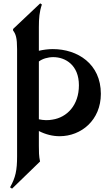

<svg xmlns="http://www.w3.org/2000/svg" viewBox="-20 -803 652 1146"><path d="M58 -630V-621C74 -600 82 -577 82 -510V130C82 213 73 257 40 315L52 323L219 161C212 127 212 102 212 68V-21C253 0 295 10 336 10C465 10 582 -86 582 -243C582 -422 443 -510 295 -510C267 -510 239 -506 212 -500V-641C212 -694 215 -732 230 -776L220 -783ZM212 -91V-436C233 -452 265 -462 298 -462C371 -462 451 -414 451 -294C451 -174 379 -102 293 -89C268 -84 239 -85 212 -91Z"/></svg>

Font: Sinistre
Style: Bold
Weight: 700
Designer: Jules Durand
Foundry: Collletttivo
Version: Version 69.420;Glyphs 3.2 (3217)